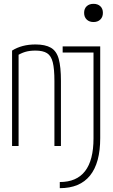

<svg xmlns="http://www.w3.org/2000/svg" viewBox="-20 -762 590 1002"><path d="M43 -498Q94 -530 165 -530Q216 -530 245.5 -513Q275 -496 286.5 -454.5Q298 -413 298 -340V0H264V-339Q264 -402 255.5 -436.5Q247 -471 225.5 -484.5Q204 -498 165 -498Q134 -498 111 -491Q88 -484 65 -469L77 -490V0H43ZM292 188Q380 188 424 131Q468 74 468 -40V-488H307V-520H503V-41Q503 88 450 154Q397 220 292 220ZM468 -647Q446 -647 432.5 -660Q419 -673 419 -695Q419 -717 432.5 -729.5Q446 -742 468 -742Q490 -742 503.5 -729.5Q517 -717 517 -695Q517 -673 503.5 -660Q490 -647 468 -647Z"/></svg>

Font: M PLUS Code Latin SemiExpanded ExtraLight
Style: Regular
Weight: 250
Width: 6
Designer: Coji Morishita
Foundry: UNDERFOREST DESIGN
Version: Version 1.002; ttfautohint (v1.8.3)